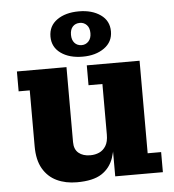

<svg xmlns="http://www.w3.org/2000/svg" viewBox="-55 -832 813 895"><g transform="rotate(-5 351.5 -384.5)"><path d="M269 12Q216 12 175 -7.5Q134 -27 110.5 -67.5Q87 -108 87 -172V-434H35V-527H267V-176Q267 -142 287.5 -125Q308 -108 342 -108Q365 -108 384 -116.5Q403 -125 415 -144.5Q427 -164 427 -197L457 -198Q457 -134 441 -87Q425 -40 385 -14Q345 12 269 12ZM449 0V-170L427 -166V-434H362V-527H609V-94H672V0ZM347 -569Q284 -569 244.5 -597.5Q205 -626 205 -675Q205 -725 244.5 -753Q284 -781 347 -781Q408 -781 448 -753Q488 -725 488 -675Q488 -626 448 -597.5Q408 -569 347 -569ZM347 -623Q366 -623 379 -637Q392 -651 392 -675Q392 -700 379 -713.5Q366 -727 347 -727Q326 -727 313.5 -713.5Q301 -700 301 -675Q301 -651 313.5 -637Q326 -623 347 -623Z"/></g></svg>

Font: Montagu Slab 24pt
Style: Bold
Weight: 700
Designer: Florian Karsten
Foundry: Florian Karsten
Version: Version 1.000